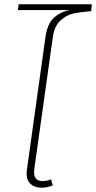

<svg xmlns="http://www.w3.org/2000/svg" viewBox="-20 -865 448 895"><path d="M408 -845 405 -813Q354 -809 322 -802Q290 -795 261.5 -769Q233 -743 226 -690L140 -78Q139 -72 139 -62Q139 -21 178 -21Q199 -21 218 -29L226 -1Q200 10 175 10Q142 10 123 -7Q104 -24 104 -58Q104 -64 106 -78L192 -693Q201 -754 230.5 -781.5Q260 -809 304 -818H63L67 -845Z"/></svg>

Font: FiraGO UltraLight
Style: Italic
Weight: 200
Italic angle: -8°
Designer: bBox Type GmbH
Foundry: bBox Type GmbH
Version: Version 1.001